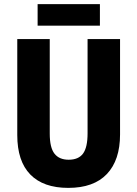

<svg xmlns="http://www.w3.org/2000/svg" viewBox="-20 -904 667 934"><path d="M564 -250Q564 -125 500 -57.5Q436 10 312 10Q191 10 127.5 -55Q64 -120 64 -247V-714H222V-254Q222 -186 245 -156.5Q268 -127 314 -127Q362 -127 384 -157Q406 -187 406 -255V-714H564ZM466 -884V-779H163V-884Z"/></svg>

Font: Noto Sans Lao UI Cond ExtBd
Style: Regular
Weight: 800
Width: 3
Designer: Monotype Design Team
Foundry: Monotype Imaging Inc.
Version: Version 2.000; ttfautohint (v1.8.4.7-5d5b)